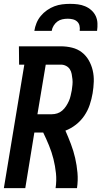

<svg xmlns="http://www.w3.org/2000/svg" viewBox="-24 -975 525 995"><path d="M-4 0 102 -640H75L74 -735H291Q321 -735 349.5 -728Q378 -721 400 -704Q422 -687 436 -662.5Q450 -638 456.5 -610Q463 -582 462 -552Q461 -522 456 -492Q451 -462 441 -432Q431 -402 413 -375.5Q395 -349 369.5 -329Q344 -309 315 -298Q330 -264 343.5 -228.5Q357 -193 365.5 -156Q374 -119 377.5 -79.5Q381 -40 375 0H264Q270 -39 266 -77Q262 -115 253 -151Q244 -187 230 -221Q216 -255 200 -288H154L107 0ZM170 -383H245Q259 -383 273 -387.5Q287 -392 298.5 -402Q310 -412 318.5 -425Q327 -438 333 -451.5Q339 -465 342 -479Q345 -493 348 -507Q350 -521 351.5 -535.5Q353 -550 351.5 -564Q350 -578 347.5 -591.5Q345 -605 338 -616Q331 -627 318.5 -633.5Q306 -640 292 -640H213ZM154 -815Q157 -835 165 -855Q173 -875 187 -892Q201 -909 219.5 -922Q238 -935 258 -942.5Q278 -950 298.5 -952.5Q319 -955 339 -955Q360 -955 379.5 -952.5Q399 -950 417 -942.5Q435 -935 449.5 -922Q464 -909 472 -892Q480 -875 481 -855Q482 -835 479 -815H389Q391 -829 388 -842Q385 -855 375.5 -863.5Q366 -872 353 -875Q340 -878 327 -878Q313 -878 299 -875Q285 -872 273.5 -863.5Q262 -855 254 -842Q246 -829 244 -815Z"/></svg>

Font: Iosevka QP
Style: Bold Italic
Weight: 700
Italic angle: -9°
Designer: Belleve Invis
Foundry: Belleve Invis
Version: Version 20.0.0; ttfautohint (v1.8.4)